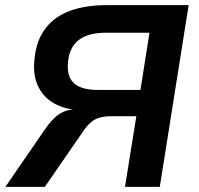

<svg xmlns="http://www.w3.org/2000/svg" viewBox="-20 -725 773 745"><path d="M1 0 155 -224Q180 -260 202.5 -277Q225 -294 248 -298L264 -300L270 -299Q219 -305 181.5 -329Q144 -353 125.5 -395.5Q107 -438 114 -497Q121 -569 157 -615.5Q193 -662 253 -683.5Q313 -705 392 -705H712L600 0H465L509 -274H412Q387 -274 368 -269Q349 -264 333.5 -251Q318 -238 303 -216L154 0ZM361 -376H525L560 -598H390Q323 -598 286.5 -570.5Q250 -543 244 -486Q238 -430 266 -403Q294 -376 361 -376Z"/></svg>

Font: Nunito Sans 8pt
Style: Bold Italic
Weight: 700
Italic angle: -9°
Version: Version 3.101;gftools[0.9.27]